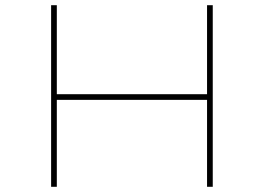

<svg xmlns="http://www.w3.org/2000/svg" viewBox="-20 -720 1018 740"><path d="M778 0V-700H800V0ZM177 0V-700H199V0ZM188 -335 189 -357H789V-335Z"/></svg>

Font: Lexend Tera Thin
Style: Regular
Weight: 250
Version: Version 1.007